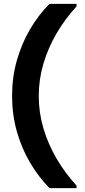

<svg xmlns="http://www.w3.org/2000/svg" viewBox="-20 -826 437 986"><path d="M234 140Q178 83 134.5 9.5Q91 -64 66.5 -151Q42 -238 42 -333Q42 -429 66.5 -515.5Q91 -602 134.5 -676Q178 -750 234 -806H373V-793Q314 -729 270.5 -654.5Q227 -580 203 -499Q179 -418 179 -333Q179 -248 203 -167Q227 -86 270.5 -11.5Q314 63 373 127V140Z"/></svg>

Font: DM Sans 28pt ExtraBold
Style: Regular
Weight: 800
Version: Version 4.004;gftools[0.9.30]